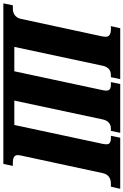

<svg xmlns="http://www.w3.org/2000/svg" viewBox="151 -944 754 1173"><g transform="rotate(90 528.5 -357.0)"><path d="M-38 0H943L955 -58H936C905 -58 889 -67 889 -88C889 -94 891 -103 892 -109L999 -606C1006 -641 1031 -657 1062 -657H1082L1095 -714H783L771 -657H786C812 -657 823 -648 823 -630C823 -623 822 -615 820 -605L705 -67H556L671 -606C678 -641 699 -657 728 -657H741L753 -714H455L443 -657H458C484 -657 495 -648 495 -630C495 -623 494 -615 492 -605L377 -67H228L343 -606C350 -641 371 -657 400 -657H413L425 -714H114L101 -657H120C150 -657 166 -647 166 -626C166 -620 165 -612 164 -605L57 -108C50 -74 25 -58 -6 -58H-26Z"/></g></svg>

Font: Noto Serif Condensed Black
Style: Italic
Weight: 900
Width: 3
Italic angle: -12°
Designer: Monotype Design Team
Foundry: Monotype Imaging Inc.
Version: Version 2.013